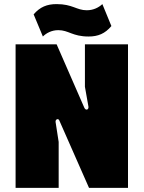

<svg xmlns="http://www.w3.org/2000/svg" viewBox="-20 -916 700 936"><path d="M56 0H266V-224L251 -321C249 -334 264 -341 269 -329L414 0H604V-700H394V-493L411 -397C414 -381 398 -375 391 -391L256 -700H56ZM144 -846 189 -738C205 -754 231 -769 264 -769C315 -769 333 -738 412 -738C458 -738 492 -752 523 -789L479 -896C462 -880 436 -866 403 -866C353 -866 334 -896 256 -896C209 -896 175 -882 144 -846Z"/></svg>

Font: Finlandica Black
Style: Regular
Weight: 900
Designer: Niklas Ekholm, Juho Hiilivirta, Jaakko Suomalainen
Foundry: Helsinki Type Studio
Version: Version 2.000;Glyphs 3.2 (3202)